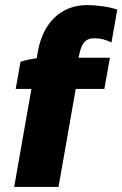

<svg xmlns="http://www.w3.org/2000/svg" viewBox="-20 -738 483 758"><path d="M61 -494 42 -387H104L36 0H211L279 -387H392L414 -510H290C301 -566 314 -587 354 -587C374 -587 398 -582 420 -570L443 -700C413 -711 359 -718 325 -718C220 -718 149 -648 129 -532L125 -508C101 -505 77 -500 61 -494Z"/></svg>

Font: Fixel Text 20240404 ExtraBold
Style: Italic
Weight: 800
Width: 4
Italic angle: -10°
Designer: AlfaBravo + MacPaw
Foundry: Kyrylo Tkachov, Marchela Mozhyna, Serhii Makarenko, Maria Weinstein, Zakhar Kryvoshyya
Version: Version 1.211;Glyphs 3.2 (3225)